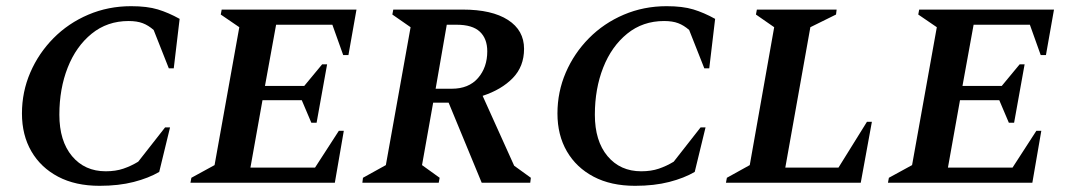

<svg xmlns="http://www.w3.org/2000/svg" viewBox="-20 -591 3455 621"><path d="M302 10Q224 10 168 -19.5Q112 -49 81.5 -101.5Q51 -154 51 -224Q51 -294 78 -356.5Q105 -419 153 -467.5Q201 -516 265.5 -543.5Q330 -571 404 -571Q456 -571 490.5 -560.5Q525 -550 561 -530L542 -370H526L477 -494Q460 -509 441.5 -516Q423 -523 396 -523Q327 -523 276.5 -482Q226 -441 199 -372.5Q172 -304 172 -220Q172 -135 213 -86Q254 -37 322 -37Q354 -37 379 -45.5Q404 -54 427 -68L514 -179H530L495 -35Q461 -15 412.5 -2.5Q364 10 302 10Z M596 0 599 -16 674 -57 754 -503 694 -544 697 -560H1133L1107 -413H1090L1055 -511H873L837 -313H964L1022 -383H1038L1004 -194H987L956 -267H829L790 -49H999L1076 -168H1092L1063 0Z M1152 0 1154 -16 1228 -57 1308 -503 1249 -544 1252 -560H1477Q1571 -560 1623 -526.5Q1675 -493 1675 -433Q1675 -376 1638.5 -338.5Q1602 -301 1541 -281L1643 -55L1697 -16L1695 0H1538L1431 -259H1381L1345 -57L1402 -16L1399 0ZM1457 -511H1425L1389 -304H1441Q1496 -304 1526 -338.5Q1556 -373 1556 -425Q1556 -466 1532 -488.5Q1508 -511 1457 -511Z M2034 10Q1956 10 1900 -19.5Q1844 -49 1813.5 -101.5Q1783 -154 1783 -224Q1783 -294 1810 -356.5Q1837 -419 1885 -467.5Q1933 -516 1997.5 -543.5Q2062 -571 2136 -571Q2188 -571 2222.5 -560.5Q2257 -550 2293 -530L2274 -370H2258L2209 -494Q2192 -509 2173.5 -516Q2155 -523 2128 -523Q2059 -523 2008.5 -482Q1958 -441 1931 -372.5Q1904 -304 1904 -220Q1904 -135 1945 -86Q1986 -37 2054 -37Q2086 -37 2111 -45.5Q2136 -54 2159 -68L2246 -179H2262L2227 -35Q2193 -15 2144.5 -2.5Q2096 10 2034 10Z M2328 0 2331 -16 2405 -57 2484 -503 2425 -544 2428 -560H2686L2684 -544L2601 -503L2520 -49H2692L2784 -197H2800L2764 0Z M2852 0 2855 -16 2930 -57 3010 -503 2950 -544 2953 -560H3389L3363 -413H3346L3311 -511H3129L3093 -313H3220L3278 -383H3294L3260 -194H3243L3212 -267H3085L3046 -49H3255L3332 -168H3348L3319 0Z"/></svg>

Font: Spectral SC SemiBold
Style: Italic
Weight: 600
Italic angle: -10°
Designer: Jean-Baptiste Levee
Foundry: Production Type
Version: Version 2.001